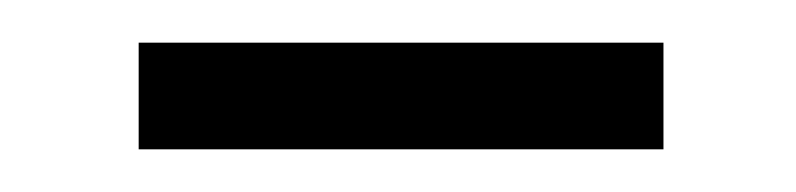

<svg xmlns="http://www.w3.org/2000/svg" viewBox="-20 -321 373 90"><path d="M45 -251H291V-301H45Z"/></svg>

Font: Noto Sans SC Light
Style: Regular
Weight: 300
Designer: Ryoko NISHIZUKA 西塚涼子 (kana, bopomofo & ideographs); Paul D. Hunt (Latin, Greek & Cyrillic); Sandoll Communications 산돌커뮤니
Foundry: Adobe
Version: Version 2.004;hotconv 1.0.118;makeotfexe 2.5.65603